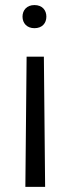

<svg xmlns="http://www.w3.org/2000/svg" viewBox="-20 -558 273 754"><path d="M162.1 -492.7C162.1 -518.1 146 -538.1 115.2 -538.1C85.4 -538.1 68.4 -518.1 68.4 -492.7C68.4 -467.3 85.4 -447.3 115.2 -447.3C146 -447.3 162.1 -467.3 162.1 -492.7ZM157.2 175.8 152.3 -335.4H84.5L79.6 175.8Z"/></svg>

Font: Vazirmatn Light
Style: Regular
Weight: 300
Designer: Saber Rastikerdar
Foundry: Saber Rastikerdar
Version: Version 33.003